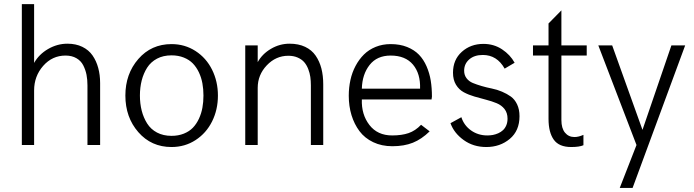

<svg xmlns="http://www.w3.org/2000/svg" viewBox="-20 -710 3399 940"><path d="M86.9 0V-689.9H147V-401.9Q170.4 -443.8 215.3 -470Q260.3 -496.1 310.1 -496.1Q351.6 -496.1 383.1 -480.7Q414.6 -465.3 433.1 -438.5Q451.7 -411.6 460.9 -377.4Q470.2 -343.3 470.2 -303.2V0H408.2V-292Q408.2 -319.8 403.6 -343.8Q398.9 -367.7 387.7 -389.9Q376.5 -412.1 354.2 -425Q332 -438 300.8 -438Q235.8 -438 191.4 -387.5Q147 -336.9 147 -267.1V0Z M819.8 9.8Q720.7 9.8 657.2 -63Q593.8 -135.7 593.8 -242.2Q593.8 -348.1 657.2 -421.1Q720.7 -494.1 819.8 -494.1Q884.8 -494.1 937.3 -460.2Q989.7 -426.3 1018.3 -368.7Q1046.9 -311 1046.9 -242.2Q1046.9 -172.9 1018.3 -115.5Q989.7 -58.1 937.5 -24.2Q885.3 9.8 819.8 9.8ZM819.8 -44.9Q853 -44.9 879.9 -55.7Q906.7 -66.4 924.3 -84.7Q941.9 -103 953.9 -128.7Q965.8 -154.3 970.9 -182.4Q976.1 -210.4 976.1 -242.2Q976.1 -273.9 970.9 -302Q965.8 -330.1 953.9 -355.5Q941.9 -380.9 924.3 -399.2Q906.7 -417.5 879.9 -428.2Q853 -439 819.8 -439Q779.3 -439 748.8 -422.9Q718.3 -406.7 700.4 -378.7Q682.6 -350.6 673.8 -316.2Q665 -281.7 665 -242.2Q665 -202.6 673.8 -168.2Q682.6 -133.8 700.4 -105.5Q718.3 -77.1 748.8 -61Q779.3 -44.9 819.8 -44.9Z M1180.7 0V-487.8H1241.7V-405.8Q1263.7 -445.8 1306.4 -470.9Q1349.1 -496.1 1397.9 -496.1Q1441.4 -496.1 1473.9 -480.7Q1506.3 -465.3 1525.4 -437.5Q1544.4 -409.7 1553.5 -374.8Q1562.5 -339.8 1562.5 -296.9V0H1502V-292Q1502 -314 1499.3 -333.3Q1496.6 -352.5 1489 -372.1Q1481.4 -391.6 1469.5 -405.5Q1457.5 -419.4 1437.5 -428.2Q1417.5 -437 1391.6 -437Q1330.6 -437 1286.1 -390.1Q1241.7 -343.3 1241.7 -279.8V0Z M1900.9 5.9Q1848.6 5.9 1807.1 -13.9Q1765.6 -33.7 1740 -67.9Q1714.4 -102.1 1700.9 -146.2Q1687.5 -190.4 1687.5 -241.2Q1687.5 -281.2 1695.6 -318.1Q1703.6 -355 1720.7 -387.2Q1737.8 -419.4 1761.7 -443.1Q1785.6 -466.8 1819.3 -480.5Q1853 -494.1 1892.6 -494.1Q1938 -494.1 1973.1 -480Q2008.3 -465.8 2031 -442.4Q2053.7 -418.9 2068.4 -385.3Q2083 -351.6 2088.9 -315.2Q2094.7 -278.8 2094.7 -236.8L2092.8 -223.1H1751.5Q1749 -149.4 1788.6 -98.1Q1828.1 -46.9 1899.9 -46.9Q1946.8 -46.9 1980.2 -58.3Q2013.7 -69.8 2041.5 -99.1L2083.5 -66.9Q2043.9 -28.3 2001.2 -11.2Q1958.5 5.9 1900.9 5.9ZM1751.5 -275.9H2036.6Q2039.1 -349.1 2002 -393.6Q1964.8 -438 1892.6 -438Q1825.7 -438 1789.6 -392.1Q1753.4 -346.2 1751.5 -275.9Z M2360.8 9.8Q2297.4 9.8 2250 -24.4Q2202.6 -58.6 2185.5 -106.9L2238.8 -136.2Q2251.5 -96.2 2286.1 -71.5Q2320.8 -46.9 2365.7 -46.9Q2379.9 -46.9 2393.1 -49.3Q2406.2 -51.8 2419.4 -57.6Q2432.6 -63.5 2442.6 -72.8Q2452.6 -82 2458.7 -96.4Q2464.8 -110.8 2464.8 -128.9Q2464.8 -157.2 2450.2 -176Q2435.5 -194.8 2411.9 -204.6Q2388.2 -214.4 2359.9 -221.7Q2331.5 -229 2303 -237.3Q2274.4 -245.6 2250.7 -258.3Q2227.1 -271 2212.4 -295.2Q2197.8 -319.3 2197.8 -354Q2197.8 -417.5 2241 -456.3Q2284.2 -495.1 2346.7 -495.1Q2397.9 -495.1 2438 -468.5Q2478 -441.9 2499.5 -402.8L2450.7 -374Q2413.1 -440.9 2343.8 -440.9Q2302.2 -440.9 2277.3 -419.2Q2252.4 -397.5 2252.4 -363.8Q2252.4 -342.3 2264.2 -326.9Q2275.9 -311.5 2294.9 -303.7Q2314 -295.9 2338.1 -288.8Q2362.3 -281.7 2387.9 -276.6Q2413.6 -271.5 2437.7 -261.2Q2461.9 -251 2481 -237.3Q2500 -223.6 2511.7 -199Q2523.4 -174.3 2523.4 -141.1Q2523.4 -69.8 2475.8 -30Q2428.2 9.8 2360.8 9.8Z M2776.4 9.8Q2716.8 9.8 2691.2 -26.1Q2665.5 -62 2665.5 -127.9V-438H2589.4V-487.8H2665.5V-595.2L2728.5 -659.2V-487.8H2852.5V-438H2728.5V-122.1Q2728.5 -82 2746.1 -60.5Q2763.7 -39.1 2792.5 -39.1Q2812.5 -39.1 2836.4 -49.8V1Q2816.4 9.8 2776.4 9.8Z M3014.2 210 3096.2 0 2909.2 -487.8H2977.1L3125.5 -74.2L3267.1 -487.8H3334.5L3077.1 210Z"/></svg>

Font: HK Grotesk Light
Style: Regular
Weight: 300
Designer: Alfredo Marco Pradil and Stefan Peev
Foundry: Hanken Design Co.
Version: Version 1.045;PS 001.045;hotconv 1.0.88;makeotf.lib2.5.64775